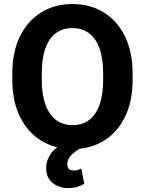

<svg xmlns="http://www.w3.org/2000/svg" viewBox="-20 -741 730 967"><path d="M647.9 -371.1V-339.4Q647.9 -231 609.6 -152.6Q571.3 -74.2 503.2 -32.2Q435.1 9.8 345.7 9.8Q256.8 9.8 188.2 -32.2Q119.6 -74.2 80.8 -152.6Q42 -231 42 -339.4V-371.1Q42 -479.5 80.6 -557.9Q119.1 -636.2 187.5 -678.5Q255.9 -720.7 344.7 -720.7Q434.1 -720.7 502.4 -678.5Q570.8 -636.2 609.4 -557.9Q647.9 -479.5 647.9 -371.1ZM499.5 -339.4V-372.1Q499.5 -446.3 481.2 -497.1Q462.9 -547.9 428.2 -573.7Q393.6 -599.6 344.7 -599.6Q295.4 -599.6 261 -573.7Q226.6 -547.9 208.5 -497.1Q190.4 -446.3 190.4 -372.1V-339.4Q190.4 -265.6 208.7 -214.6Q227.1 -163.6 261.7 -137.2Q296.4 -110.8 345.7 -110.8Q395 -110.8 429.4 -137.2Q463.9 -163.6 481.7 -214.6Q499.5 -265.6 499.5 -339.4ZM321.8 -29.3 394 0Q357.9 20.5 338.4 40.5Q318.8 60.5 318.8 86.4Q318.8 100.1 325.9 108.9Q333 117.7 351.1 117.7Q364.7 117.7 373.8 114.5Q382.8 111.3 389.6 107.9L404.3 184.6Q392.1 191.9 372.6 199Q353 206.1 323.2 206.1Q277.3 206.1 244.9 180.2Q212.4 154.3 212.4 104.5Q212.4 67.9 235.8 33.2Q259.3 -1.5 321.8 -29.3Z"/></svg>

Font: RobotoDEMO
Style: Regular
Weight: 400
Designer: Christian Robertson
Foundry: Google
Version: Version 2.136